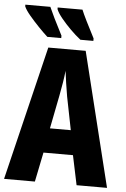

<svg xmlns="http://www.w3.org/2000/svg" viewBox="-61 -974 670 1018"><g transform="rotate(5 274.0 -465.0)"><path d="M386 0 353 -157H196L164 0H0L173 -714H372L548 0ZM295 -464Q289 -501 283.5 -536Q278 -571 275 -599Q269 -542 254 -466L219 -288H330ZM336 -930Q344 -910 363 -871.5Q382 -833 408 -783V-770H339Q311 -792 283.5 -819.5Q256 -847 234 -874Q212 -901 204 -921V-930ZM165 -930Q175 -907 193 -870Q211 -833 237 -783V-770H163Q142 -789 114.5 -817.5Q87 -846 63.5 -874Q40 -902 32 -921V-930Z"/></g></svg>

Font: Noto Sans ExtraCondensed ExtraBold
Style: Regular
Weight: 800
Width: 2
Designer: Monotype Design Team
Foundry: Monotype Imaging Inc.
Version: Version 2.013; ttfautohint (v1.8.4.7-5d5b)